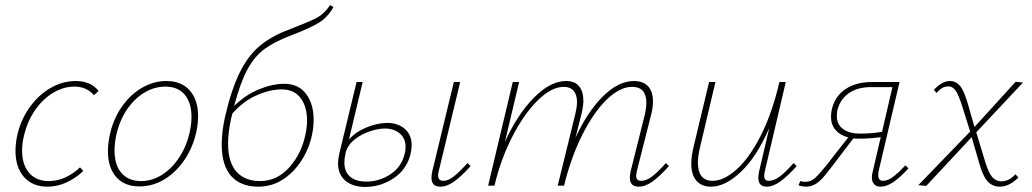

<svg xmlns="http://www.w3.org/2000/svg" viewBox="-20 -731 4063 756"><path d="M273 -390Q230 -390 189 -365.5Q148 -341 117.5 -296.5Q87 -252 74 -195Q67 -167 67 -138Q67 -82 95 -50Q123 -18 172 -18Q206 -18 237.5 -32.5Q269 -47 295 -72L308 -58Q278 -29 241.5 -12.5Q205 4 167 4Q108 4 74.5 -34Q41 -72 41 -137Q41 -164 47 -194Q60 -256 95 -306Q130 -356 178 -384Q226 -412 278 -412Q338 -412 368 -373L350 -356Q321 -390 273 -390Z M405 -135Q405 -163 411 -194Q424 -258 457.5 -307.5Q491 -357 537.5 -384.5Q584 -412 635 -412Q695 -412 727.5 -374.5Q760 -337 760 -274Q760 -246 754 -216Q741 -154 708 -104Q675 -54 628.5 -25.5Q582 3 529 3Q470 3 437.5 -34Q405 -71 405 -135ZM728 -216Q734 -245 734 -271Q734 -326 707.5 -358Q681 -390 631 -390Q588 -390 548 -366Q508 -342 478.5 -297.5Q449 -253 437 -195Q431 -165 431 -138Q431 -81 458.5 -49.5Q486 -18 535 -18Q580 -18 620 -44Q660 -70 688.5 -115.5Q717 -161 728 -216Z M902 -314Q946 -357 999 -379Q1052 -401 1099 -401Q1155 -401 1185 -361.5Q1215 -322 1215 -259Q1215 -232 1209 -202Q1198 -148 1168.5 -101Q1139 -54 1095 -25Q1051 4 997 4Q928 4 890.5 -37.5Q853 -79 853 -163Q853 -212 866 -271Q891 -379 924 -445.5Q957 -512 1003 -550.5Q1049 -589 1119 -615L1149 -627Q1209 -650 1233.5 -664.5Q1258 -679 1280 -711L1293 -703Q1270 -663 1236.5 -642Q1203 -621 1127 -592Q1061 -567 1021.5 -538Q982 -509 954 -457Q926 -405 902 -314ZM895 -284 890 -264Q878 -209 878 -166Q878 -92 911 -55Q944 -18 1004 -18Q1071 -18 1119.5 -72.5Q1168 -127 1183 -203Q1189 -230 1189 -257Q1189 -311 1163.5 -345Q1138 -379 1089 -379Q1043 -379 990 -355.5Q937 -332 895 -284Z M1601 -158Q1601 -144 1596 -122Q1580 -62 1529 -28.5Q1478 5 1418 5Q1369 5 1340 -19.5Q1311 -44 1311 -88Q1311 -104 1316 -126L1384 -408H1408L1354 -182Q1382 -213 1425 -230Q1468 -247 1504 -247Q1547 -247 1574 -223.5Q1601 -200 1601 -158ZM1577 -152Q1577 -186 1554 -205.5Q1531 -225 1496 -225Q1470 -225 1436.5 -214Q1403 -203 1376 -181.5Q1349 -160 1341 -130L1340 -124Q1336 -108 1336 -91Q1336 -54 1359 -35Q1382 -16 1422 -16Q1474 -16 1517.5 -45Q1561 -74 1573 -124Q1577 -137 1577 -152ZM1679 -31Q1679 -43 1682 -56L1767 -408H1792L1708 -59Q1705 -49 1705 -40Q1705 -19 1726 -19Q1745 -19 1767 -36.5Q1789 -54 1821 -89L1833 -77Q1797 -37 1768.5 -16.5Q1740 4 1714 4Q1679 4 1679 -31Z M2614 -77Q2578 -37 2549.5 -16.5Q2521 4 2495 4Q2460 4 2460 -32Q2460 -43 2463 -56L2519 -280Q2525 -306 2525 -326Q2525 -389 2469 -389Q2421 -389 2370 -340Q2319 -291 2274 -202.5Q2229 -114 2201 0H2176L2246 -285Q2252 -311 2252 -329Q2252 -358 2238.5 -373.5Q2225 -389 2200 -389Q2151 -389 2096.5 -335Q2042 -281 1996.5 -191.5Q1951 -102 1927 0H1902L1999 -408H2024L1968 -172Q2017 -280 2082 -346Q2147 -412 2209 -412Q2243 -412 2260 -391.5Q2277 -371 2277 -335Q2277 -314 2271 -288L2246 -189Q2295 -294 2355.5 -353Q2416 -412 2476 -412Q2512 -412 2531.5 -391.5Q2551 -371 2551 -332Q2551 -307 2544 -280L2488 -59Q2485 -47 2485 -39Q2485 -19 2504 -19Q2525 -19 2547.5 -36Q2570 -53 2602 -89Z M3117 -77Q3081 -37 3052.5 -16.5Q3024 4 2999 4Q2966 4 2966 -31Q2966 -43 2969 -56L3009 -227Q2960 -114 2898 -55Q2836 4 2779 4Q2743 4 2722.5 -19Q2702 -42 2702 -87Q2702 -116 2711 -153L2772 -408H2797L2737 -154Q2728 -117 2728 -91Q2728 -19 2786 -19Q2830 -19 2880 -63.5Q2930 -108 2975 -196Q3020 -284 3049 -408H3074L2992 -59Q2989 -47 2989 -39Q2989 -19 3007 -19Q3028 -19 3050.5 -36Q3073 -53 3105 -89Z M3557 -68Q3524 -32 3497.5 -14Q3471 4 3447 4Q3431 4 3422 -5.5Q3413 -15 3413 -33Q3413 -42 3416 -54L3448 -191Q3405 -185 3363 -185Q3347 -185 3340 -186L3267 -90Q3262 -84 3237.5 -52Q3213 -20 3194 -8Q3175 4 3154 4Q3141 4 3124 -1L3131 -18Q3140 -15 3150 -15Q3172 -15 3188.5 -29.5Q3205 -44 3239 -86Q3242 -90 3245 -94Q3248 -98 3251 -102L3320 -190Q3288 -198 3270 -219Q3252 -240 3252 -272Q3252 -284 3255 -299Q3266 -350 3307.5 -379Q3349 -408 3413 -408H3522L3440 -59Q3438 -52 3438 -41Q3438 -19 3457 -19Q3475 -19 3495.5 -34Q3516 -49 3545 -80ZM3453 -212 3494 -388H3409Q3356 -388 3321.5 -363.5Q3287 -339 3277 -296Q3275 -282 3275 -275Q3275 -241 3299.5 -223Q3324 -205 3367 -205Q3412 -205 3453 -212Z M3978 -45 3990 -32Q3954 4 3916 4Q3890 4 3871 -14.5Q3852 -33 3837 -84L3806 -191L3627 1L3596 -2L3800 -213L3768 -315Q3753 -361 3741.5 -376Q3730 -391 3714 -391Q3689 -391 3668 -365L3657 -377Q3689 -412 3721 -412Q3744 -412 3760 -393Q3776 -374 3791 -322L3817 -231L3979 -409L4008 -406L3824 -210L3860 -91Q3874 -47 3888.5 -32Q3903 -17 3922 -17Q3954 -17 3978 -45Z"/></svg>

Font: Ysabeau Extralight
Style: Italic
Weight: 200
Italic angle: -12°
Designer: Christian Thalmann (Catharsis Fonts)
Version: Version 0.003